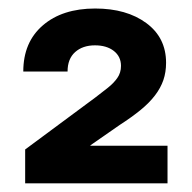

<svg xmlns="http://www.w3.org/2000/svg" viewBox="-20 -855 451 451"><path d="M39.1 -424.3V-503.9L204.6 -626.5Q219.7 -638.2 233.4 -648.9Q247.1 -659.7 255.6 -671.9Q264.2 -684.1 264.2 -700.2Q264.2 -722.2 247.3 -735.4Q230.5 -748.5 203.1 -748.5Q174.3 -748.5 156.5 -732.7Q138.7 -716.8 138.7 -687H34.7Q34.7 -755.9 80.6 -795.4Q126.5 -835 203.6 -835Q277.3 -835 323.7 -800.8Q370.1 -766.6 370.1 -707.5Q370.1 -685.5 363.8 -667Q357.4 -648.4 344.2 -631.1Q331.1 -613.8 310.5 -596.9Q290 -580.1 261.2 -561.5L192.4 -513.7V-512.7H373.5V-424.3Z"/></svg>

Font: Inter 28pt
Style: Bold
Weight: 700
Designer: Rasmus Andersson
Foundry: rsms
Version: Version 4.001;git-66647c0bb